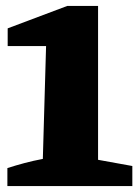

<svg xmlns="http://www.w3.org/2000/svg" viewBox="-20 -630 468 650"><path d="M5 0V-61Q33 -70 63 -78Q93 -86 125 -92L136 -474H6V-534L208 -610H312V-89L428 -68V0Z"/></svg>

Font: Piazzolla ExtraBold
Style: Regular
Weight: 800
Designer: Juan Pablo del Peral
Foundry: Huerta Tipografica
Version: Version 1.330